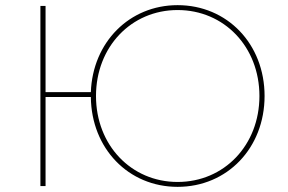

<svg xmlns="http://www.w3.org/2000/svg" viewBox="-20 -723 1120 746"><path d="M670 -16C490 -16 353 -159 353 -350C353 -541 490 -684 670 -684C851 -684 988 -541 988 -350C988 -159 851 -16 670 -16ZM670 3C863 3 1008 -148 1008 -350C1008 -552 863 -703 670 -703C483 -703 340 -559 333 -365H157V-700H137V0H157V-346H333C335 -146 479 3 670 3Z"/></svg>

Font: Montserrat-Alt1 Thin
Style: Regular
Weight: 100
Designer: Differentunic
Foundry: Differentunic
Version: Version 7.222